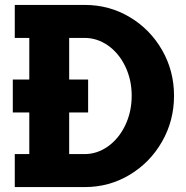

<svg xmlns="http://www.w3.org/2000/svg" viewBox="-20 -760 757 780"><path d="M687 -371Q687 -270 638.5 -185Q590 -100 507 -50Q424 0 324 0H40V-134H99V-303H32V-437H99V-606H40V-740H324Q424 -740 507 -690.5Q590 -641 638.5 -556.5Q687 -472 687 -371ZM515 -371Q515 -436 489 -490Q463 -544 419 -575Q375 -606 323 -606H261V-437H338V-303H261V-134H323Q375 -134 419 -165.5Q463 -197 489 -251.5Q515 -306 515 -371Z"/></svg>

Font: Arvo
Style: Bold
Weight: 700
Designer: Anton Koovit (Cyrillic Expansion: Cyreal)
Foundry: Anton Koovit, Yassin Baggar
Version: Version 3.000